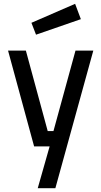

<svg xmlns="http://www.w3.org/2000/svg" viewBox="-20 -764 528 1002"><path d="M22 0ZM239 0H158L22 -500H115L229 -80H259L374 -500H467L269 218H177ZM144 -645 372 -744 402 -664 168 -583Z"/></svg>

Font: sheba-seeBold
Style: Regular
Weight: 600
Designer: Mohamed Galeb, the designers
Foundry: Kief Type Foundry
Version: Version 2.010; ttfautohint (v1.5.33-1714) -l 8 -r 50 -G 200 